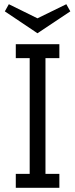

<svg xmlns="http://www.w3.org/2000/svg" viewBox="-20 -892 357 912"><path d="M22 -872 158 -805 295 -872 314 -838 158 -734 3 -838ZM55 0V-66H121V-616H55V-682H262V-616H196V-66H262V0Z"/></svg>

Font: Didact Gothic
Style: Regular
Weight: 400
Designer: Daniel Johnson
Foundry: Daniel Johnson
Version: Version 2.101;PS 002.101;hotconv 1.0.88;makeotf.lib2.5.64775